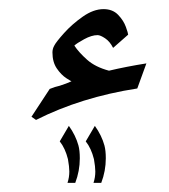

<svg xmlns="http://www.w3.org/2000/svg" viewBox="-20 -243 370 421"><path d="M301 -104 281 -49Q158 -30 59 20L49 13L89 -48Q101 -53 111 -55Q117 -57 124 -59.5Q131 -62 137 -65Q137 -64 125.5 -71.5Q114 -79 104.5 -93Q95 -107 95 -128Q95 -136 99 -143Q103 -151 120.5 -170.5Q138 -190 161.5 -206.5Q185 -223 207 -223Q227 -223 239 -210.5Q251 -198 256 -184Q261 -170 261 -167L228 -138Q221 -152 210.5 -159Q200 -166 194 -166Q181 -166 164.5 -157Q148 -148 143 -143Q153 -128 171 -112Q189 -96 219 -88Q257 -97 301 -104ZM132 133Q132 123 129 106Q123 82 111 67L131 33Q146 54 152 76Q155 87 155 104Q155 132 145 158H128Q132 146 132 133ZM189 133Q189 123 186 106Q180 82 168 67L188 33Q203 54 209 76Q212 87 212 104Q212 132 202 158H185Q189 146 189 133Z"/></svg>

Font: Katibeh
Style: Regular
Weight: 400
Designer: Arabic design by Kourosh Beigpour, Latin design by Eduardo Tunni, engineering by Lasse Fister
Version: Version 1.000